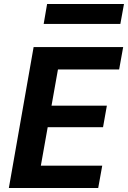

<svg xmlns="http://www.w3.org/2000/svg" viewBox="-20 -934 636 954"><path d="M24 0 147 -700H592L572 -589H268L236 -409H511L492 -302H217L183 -111H488L468 0ZM197 -815 214 -914H596L578 -815Z"/></svg>

Font: DM Sans 16pt ExtraBold
Style: Italic
Weight: 800
Italic angle: -10°
Version: Version 4.004;gftools[0.9.30]